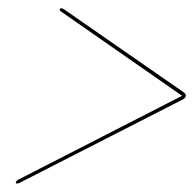

<svg xmlns="http://www.w3.org/2000/svg" viewBox="-20 -575 472 464"><path d="M124.5 -552Q125 -555 128.5 -555Q130 -555 134 -553L424.5 -351.5Q430 -347 429 -342.5Q428 -337.5 419.5 -333.5L28 -133.5Q24.5 -131.5 21.5 -131.5Q17 -131.5 18.5 -134.5Q19.5 -138.5 24.5 -141L420 -343.5L127 -547.5Q124 -549.5 124.5 -552Z"/></svg>

Font: Fraunces 144pt Black
Style: Italic
Weight: 900
Italic angle: -16°
Version: Version 1.000;[0bf87f6ff]